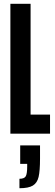

<svg xmlns="http://www.w3.org/2000/svg" viewBox="-20 -708 290 1017"><path d="M35 0V-688H142V-101H245V0ZM124 174V160H87V62H192V132Q192 197 184.5 229Q177 261 154 275Q131 289 83 289V239Q109 239 116.5 225.5Q124 212 124 174Z"/></svg>

Font: Saira Ultra Condensed
Style: Bold
Weight: 700
Width: 1
Designer: Hector Gatti with collaboration of the Omnibus-Type team
Foundry: Omnibus-Type
Version: Version 1.001; ttfautohint (v1.8)